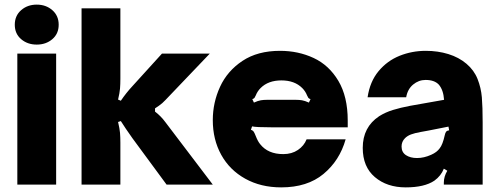

<svg xmlns="http://www.w3.org/2000/svg" viewBox="-20 -799 2158 831"><path d="M223 0H55V-567H223ZM44 -692Q44 -731 71.5 -755Q99 -779 139 -779Q179 -779 206.5 -755Q234 -731 234 -692Q234 -653 206.5 -629.5Q179 -606 139 -606Q99 -606 71.5 -629.5Q44 -653 44 -692Z M333 0V-763H501V-459Q501 -435 499.5 -416Q498 -397 491 -368L503 -363Q526 -397 553 -426L681 -567H888L696 -366Q682 -351 668 -341.5Q654 -332 651 -330V-316Q677 -296 696 -270L901 0H701L553 -201Q521 -246 503 -275L491 -271Q498 -242 499.5 -223.5Q501 -205 501 -182V0Z M901 -279Q901 -355 932.5 -423.5Q964 -492 1029.5 -535.5Q1095 -579 1192 -579Q1271 -579 1337.5 -548Q1404 -517 1444.5 -449Q1485 -381 1485 -277V-248H1154Q1088 -248 1071 -252L1066 -237Q1074 -235 1078 -229Q1082 -223 1087 -210Q1096 -187 1106 -175Q1140 -132 1206 -132Q1243 -132 1269.5 -150Q1296 -168 1307 -196H1476Q1450 -104 1380 -46Q1310 12 1197 12Q1109 12 1041.5 -25.5Q974 -63 937.5 -129Q901 -195 901 -279ZM1079 -355Q1097 -363 1109 -365Q1121 -367 1136 -367H1260Q1275 -367 1287 -365Q1299 -363 1317 -355L1324 -370Q1317 -372 1314.5 -375.5Q1312 -379 1309 -386Q1302 -404 1288 -418Q1255 -451 1198 -451Q1141 -451 1108 -418Q1094 -404 1087 -386Q1084 -379 1081.5 -375.5Q1079 -372 1072 -370Z M1550 -159Q1550 -249 1621 -296Q1648 -313 1680.5 -323Q1713 -333 1755 -341L1902 -367Q1899 -410 1879 -433Q1860 -453 1822 -453Q1792 -453 1768 -433Q1744 -413 1738 -378H1571Q1581 -446 1618.5 -491Q1656 -536 1709.5 -557.5Q1763 -579 1823 -579Q1875 -579 1920.5 -565Q1966 -551 1999 -523Q2032 -495 2047 -457Q2062 -419 2065.5 -378Q2069 -337 2069 -269V0H1901V-9Q1901 -35 1916 -60L1901 -69Q1889 -38 1860 -17Q1817 12 1736 12Q1655 12 1602.5 -32.5Q1550 -77 1550 -159ZM1846 -129Q1871 -140 1883 -157Q1896 -173 1905 -214Q1907 -224 1911 -229Q1915 -234 1924 -235L1921 -251L1835 -234L1802 -228Q1774 -223 1758.5 -217Q1743 -211 1733 -201Q1718 -186 1718 -165Q1718 -140 1737 -127.5Q1756 -115 1785 -115Q1815 -115 1846 -129Z"/></svg>

Font: Open Sauce Sans Black
Style: Regular
Weight: 900
Designer: Alfredo Marco Pradil
Foundry: Creative Sauce Fz LLC
Version: Version 1.477